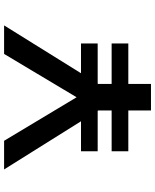

<svg xmlns="http://www.w3.org/2000/svg" viewBox="68 -808 740 915"><g transform="rotate(-90 437.5 -350.0)"><path d="M174.5 -108V-187.5H369V-251.5L367 -254H174.5V-333.5H317.5L88 -700H224.5L432 -354.5L638.5 -700H774.5L546.5 -333.5H688.5V-254H497L495.5 -251.5V-187.5H688.5V-108H495.5V0H369V-108Z"/></g></svg>

Font: Trispace SemiExpanded Medium
Style: Regular
Weight: 500
Width: 6
Designer: Tyler Finck
Foundry: Etcetera Type Company
Version: Version 1.210; ttfautohint (v1.8.3)